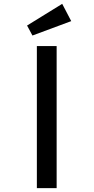

<svg xmlns="http://www.w3.org/2000/svg" viewBox="-20 -980 487 1000"><path d="M172 0V-740H275V0ZM149 -795 121 -847 304 -960 351 -870Z"/></svg>

Font: Lexend Peta
Style: Regular
Weight: 400
Designer: Bonnie Shaver-Troup, Thomas Jockin
Foundry: Lexend
Version: Version 1.007